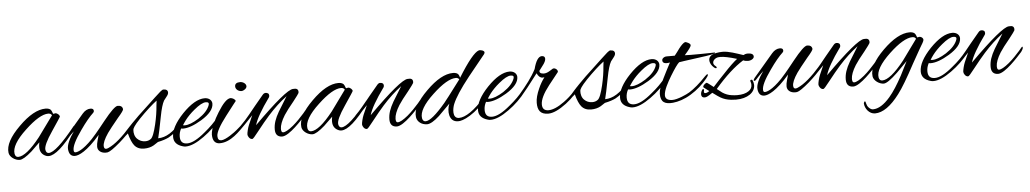

<svg xmlns="http://www.w3.org/2000/svg" viewBox="-47 -820 7299 1360"><g transform="rotate(-5 3602.5 -140.0)"><path d="M468 -175C474 -183 477 -190 477 -195C477 -200 475 -202 472 -202C470 -202 468 -201 466 -198C374 -83 311 -26 276 -26C264 -26 257 -34 254 -49C250 -72 270 -115 313 -178C356 -242 378 -275 377 -277C376 -286 362 -302 346 -302C341 -302 337 -299 332 -299C329 -299 325 -321 316 -330C308 -337 296 -341 280 -341C224 -341 160 -306 89 -235C18 -165 -15 -104 -8 -52C-4 -21 35 5 67 5C85 5 114 -12 154 -47L216 -107C213 -94 212 -83 212 -73C212 -40 227 -18 256 -7C261 -5 267 -4 273 -4C318 -4 383 -61 468 -175ZM322 -290 216 -144C149 -59 96 -17 58 -17C45 -17 37 -25 34 -41C27 -84 59 -139 131 -206C200 -271 255 -304 296 -304C309 -304 317 -299 322 -290Z M875 -150C881 -157 882 -162 882 -165C882 -169 880 -171 876 -171C872 -171 868 -169 864 -164C802 -93 747 -45 699 -24C692 -21 687 -20 683 -20C674 -20 669 -26 668 -38C666 -59 679 -90 707 -131C721 -151 747 -184 785 -230C814 -263 828 -283 827 -289C825 -307 813 -316 791 -316C775 -316 741 -284 689 -219C630 -144 595 -105 587 -97C516 -23 478 -14 465 -14C458 -14 454 -18 453 -27C450 -55 473 -102 520 -168C557 -221 589 -259 614 -282C618 -286 620 -290 620 -295C620 -307 612 -313 597 -313C577 -313 557 -303 540 -283L402 -121C396 -113 393 -108 393 -104C393 -101 394 -99 397 -99C401 -99 405 -101 407 -103C437 -137 466 -163 466 -163C431 -114 411 -69 414 -40C417 -6 432 11 459 11C486 11 545 -13 639 -123C636 -110 632 -97 628 -84C623 -67 621 -52 621 -40C621 -11 647 7 678 7C683 7 687 7 692 6C707 3 737 -17 781 -55C823 -92 845 -115 875 -150Z M1239 -156C1243 -161 1248 -168 1248 -175C1248 -178 1247 -180 1242 -180C1236 -180 1231 -173 1228 -170C1165 -94 1113 -63 1057 -62C1063 -84 1074 -135 1089 -214C1099 -267 1110 -304 1122 -325C1123 -326 1129 -335 1142 -351C1151 -362 1155 -371 1155 -379C1155 -395 1144 -403 1123 -403C1114 -403 1094 -385 1059 -352L933 -234C854 -157 821 -116 821 -116C818 -113 816 -109 816 -105C816 -92 826 -95 846 -115C857 -73 870 -44 883 -28C899 -8 922 2 952 2C979 2 1002 -4 1021 -15L1053 -36C1087 -43 1113 -52 1131 -61C1165 -79 1201 -111 1239 -156ZM1069 -329 1065 -295C1062 -253 1055 -209 1044 -162C1031 -107 1017 -68 1002 -60C991 -52 978 -49 964 -49C943 -49 923 -57 908 -72C891 -88 885 -114 887 -137C888 -147 897 -166 942 -213C987 -260 1038 -306 1069 -329Z M1506 -168C1511 -175 1514 -180 1514 -185C1514 -189 1512 -191 1508 -191C1503 -191 1498 -187 1492 -179C1463 -142 1429 -108 1388 -75C1335 -30 1292 -8 1259 -8C1226 -8 1210 -25 1210 -60C1210 -80 1215 -99 1225 -117C1228 -116 1233 -115 1239 -115C1274 -115 1319 -131 1372 -163C1431 -199 1461 -236 1461 -273C1461 -297 1440 -316 1409 -316C1362 -316 1309 -285 1250 -224C1192 -163 1163 -109 1163 -62C1163 -26 1184 -2 1227 10C1233 12 1240 13 1247 13C1282 13 1326 -6 1377 -43C1426 -78 1469 -119 1506 -168ZM1434 -266C1423 -234 1396 -204 1352 -175C1312 -150 1279 -137 1253 -137C1248 -137 1243 -138 1240 -139C1248 -152 1256 -163 1264 -174C1281 -196 1303 -219 1331 -242C1367 -272 1395 -287 1415 -287C1432 -287 1439 -280 1434 -266Z M1712 -375C1712 -394 1689 -408 1670 -408C1645 -408 1632 -399 1632 -380C1632 -361 1651 -344 1674 -344C1690 -344 1712 -359 1712 -375ZM1679 -108C1705 -135 1722 -156 1722 -163C1722 -167 1721 -169 1718 -169C1715 -169 1704 -163 1691 -146C1671 -121 1650 -101 1614 -71C1600 -59 1534 -9 1501 -9C1486 -9 1476 -18 1476 -41C1476 -68 1501 -114 1551 -179C1602 -245 1627 -278 1627 -277C1627 -289 1604 -301 1592 -301C1567 -300 1537 -269 1500 -209C1466 -154 1446 -108 1440 -73C1439 -67 1438 -61 1438 -55C1438 -6 1460 11 1489 11C1568 11 1630 -59 1679 -108Z M1821 -304C1784 -260 1731 -196 1714 -174C1691 -145 1670 -123 1650 -103C1643 -96 1642 -91 1642 -89C1642 -84 1644 -82 1647 -82C1655 -82 1672 -101 1675 -104L1735 -167C1725 -145 1715 -123 1706 -101C1697 -80 1689 -45 1689 -34C1689 -27 1692 -20 1697 -13C1703 -4 1711 1 1721 1C1726 1 1740 -15 1764 -46C1800 -92 1830 -128 1854 -155C1898 -204 1943 -246 1989 -280L1925 -176C1898 -129 1885 -92 1885 -52C1885 -21 1898 2 1934 2C1984 2 2080 -105 2110 -139C2116 -146 2124 -162 2124 -167C2124 -172 2123 -175 2120 -175C2117 -175 2101 -153 2096 -148C2072 -121 2046 -93 2015 -67C1982 -40 1958 -27 1943 -27C1929 -27 1929 -45 1929 -54C1929 -76 1941 -110 1965 -148C1980 -171 2003 -202 2034 -239C2059 -271 2073 -290 2075 -295C2076 -298 2076 -300 2076 -303C2076 -322 2064 -330 2039 -327C2006 -327 1911 -249 1756 -94C1768 -137 1804 -200 1864 -283C1866 -287 1867 -291 1867 -295C1867 -309 1858 -316 1840 -316C1837 -316 1828 -313 1821 -304Z M2550 -175C2556 -183 2559 -190 2559 -195C2559 -200 2557 -202 2554 -202C2552 -202 2550 -201 2548 -198C2456 -83 2393 -26 2358 -26C2346 -26 2339 -34 2336 -49C2332 -72 2352 -115 2395 -178C2438 -242 2460 -275 2459 -277C2458 -286 2444 -302 2428 -302C2423 -302 2419 -299 2414 -299C2411 -299 2407 -321 2398 -330C2390 -337 2378 -341 2362 -341C2306 -341 2242 -306 2171 -235C2100 -165 2067 -104 2074 -52C2078 -21 2117 5 2149 5C2167 5 2196 -12 2236 -47L2298 -107C2295 -94 2294 -83 2294 -73C2294 -40 2309 -18 2338 -7C2343 -5 2349 -4 2355 -4C2400 -4 2465 -61 2550 -175ZM2404 -290 2298 -144C2231 -59 2178 -17 2140 -17C2127 -17 2119 -25 2116 -41C2109 -84 2141 -139 2213 -206C2282 -271 2337 -304 2378 -304C2391 -304 2399 -299 2404 -290Z M2636 -304C2599 -260 2546 -196 2529 -174C2506 -145 2485 -123 2465 -103C2458 -96 2457 -91 2457 -89C2457 -84 2459 -82 2462 -82C2470 -82 2487 -101 2490 -104L2550 -167C2540 -145 2530 -123 2521 -101C2512 -80 2504 -45 2504 -34C2504 -27 2507 -20 2512 -13C2518 -4 2526 1 2536 1C2541 1 2555 -15 2579 -46C2615 -92 2645 -128 2669 -155C2713 -204 2758 -246 2804 -280L2740 -176C2713 -129 2700 -92 2700 -52C2700 -21 2713 2 2749 2C2799 2 2895 -105 2925 -139C2931 -146 2939 -162 2939 -167C2939 -172 2938 -175 2935 -175C2932 -175 2916 -153 2911 -148C2887 -121 2861 -93 2830 -67C2797 -40 2773 -27 2758 -27C2744 -27 2744 -45 2744 -54C2744 -76 2756 -110 2780 -148C2795 -171 2818 -202 2849 -239C2874 -271 2888 -290 2890 -295C2891 -298 2891 -300 2891 -303C2891 -322 2879 -330 2854 -327C2821 -327 2726 -249 2571 -94C2583 -137 2619 -200 2679 -283C2681 -287 2682 -291 2682 -295C2682 -309 2673 -316 2655 -316C2652 -316 2643 -313 2636 -304Z M3408 -454C3411 -459 3413 -463 3413 -467C3413 -480 3385 -488 3373 -484C3344 -475 3294 -415 3225 -303C3221 -316 3218 -323 3216 -326C3209 -336 3196 -341 3177 -341C3121 -341 3057 -306 2986 -235C2915 -165 2882 -104 2889 -52C2893 -20 2924 5 2964 5C2985 5 3015 -12 3052 -46L3133 -127C3112 -77 3117 3 3184 3C3189 3 3193 3 3198 2C3221 -2 3256 -16 3302 -51C3345 -84 3379 -123 3404 -153C3408 -158 3410 -161 3410 -164C3410 -167 3407 -169 3401 -168C3396 -167 3391 -162 3386 -157C3301 -59 3237 -20 3193 -20C3142 -20 3155 -92 3167 -121C3184 -163 3223 -224 3289 -307C3328 -356 3368 -405 3408 -454ZM3218 -292C3144 -193 3105 -143 3098 -135C3031 -56 2984 -17 2955 -17C2942 -17 2934 -25 2931 -41C2924 -84 2956 -139 3028 -206C3097 -271 3153 -304 3194 -304C3205 -304 3213 -300 3218 -292Z M3674 -168C3679 -175 3682 -180 3682 -185C3682 -189 3680 -191 3676 -191C3671 -191 3666 -187 3660 -179C3631 -142 3597 -108 3556 -75C3503 -30 3460 -8 3427 -8C3394 -8 3378 -25 3378 -60C3378 -80 3383 -99 3393 -117C3396 -116 3401 -115 3407 -115C3442 -115 3487 -131 3540 -163C3599 -199 3629 -236 3629 -273C3629 -297 3608 -316 3577 -316C3530 -316 3477 -285 3418 -224C3360 -163 3331 -109 3331 -62C3331 -26 3352 -2 3395 10C3401 12 3408 13 3415 13C3450 13 3494 -6 3545 -43C3594 -78 3637 -119 3674 -168ZM3602 -266C3591 -234 3564 -204 3520 -175C3480 -150 3447 -137 3421 -137C3416 -137 3411 -138 3408 -139C3416 -152 3424 -163 3432 -174C3449 -196 3471 -219 3499 -242C3535 -272 3563 -287 3583 -287C3600 -287 3607 -280 3602 -266Z M4047 -144C4054 -152 4056 -159 4056 -162C4056 -167 4053 -169 4049 -169C4046 -169 4042 -164 4039 -161L4015 -133C3994 -110 3971 -89 3942 -68C3897 -35 3859 -19 3829 -19C3800 -19 3785 -34 3785 -64C3785 -97 3806 -141 3849 -196L3918 -283C3922 -294 3907 -311 3891 -311C3889 -311 3887 -311 3885 -310L3859 -294C3844 -285 3831 -281 3819 -281C3798 -281 3788 -288 3788 -302C3788 -303 3796 -313 3812 -334C3829 -355 3837 -372 3837 -384C3837 -398 3829 -405 3814 -405C3791 -405 3771 -376 3756 -318C3728 -263 3684 -206 3633 -147C3628 -141 3624 -136 3621 -131C3618 -126 3616 -122 3616 -118C3616 -115 3617 -114 3621 -114C3628 -114 3652 -140 3693 -191L3767 -287C3778 -264 3791 -253 3807 -253C3811 -253 3815 -253 3820 -254C3804 -233 3789 -208 3776 -178C3759 -140 3750 -107 3750 -78C3750 -27 3768 5 3825 5C3860 5 3903 -15 3955 -54C3981 -74 3999 -91 4015 -108Z M4417 -156C4421 -161 4426 -168 4426 -175C4426 -178 4425 -180 4420 -180C4414 -180 4409 -173 4406 -170C4343 -94 4291 -63 4235 -62C4241 -84 4252 -135 4267 -214C4277 -267 4288 -304 4300 -325C4301 -326 4307 -335 4320 -351C4329 -362 4333 -371 4333 -379C4333 -395 4322 -403 4301 -403C4292 -403 4272 -385 4237 -352L4111 -234C4032 -157 3999 -116 3999 -116C3996 -113 3994 -109 3994 -105C3994 -92 4004 -95 4024 -115C4035 -73 4048 -44 4061 -28C4077 -8 4100 2 4130 2C4157 2 4180 -4 4199 -15L4231 -36C4265 -43 4291 -52 4309 -61C4343 -79 4379 -111 4417 -156ZM4247 -329 4243 -295C4240 -253 4233 -209 4222 -162C4209 -107 4195 -68 4180 -60C4169 -52 4156 -49 4142 -49C4121 -49 4101 -57 4086 -72C4069 -88 4063 -114 4065 -137C4066 -147 4075 -166 4120 -213C4165 -260 4216 -306 4247 -329Z M4684 -168C4689 -175 4692 -180 4692 -185C4692 -189 4690 -191 4686 -191C4681 -191 4676 -187 4670 -179C4641 -142 4607 -108 4566 -75C4513 -30 4470 -8 4437 -8C4404 -8 4388 -25 4388 -60C4388 -80 4393 -99 4403 -117C4406 -116 4411 -115 4417 -115C4452 -115 4497 -131 4550 -163C4609 -199 4639 -236 4639 -273C4639 -297 4618 -316 4587 -316C4540 -316 4487 -285 4428 -224C4370 -163 4341 -109 4341 -62C4341 -26 4362 -2 4405 10C4411 12 4418 13 4425 13C4460 13 4504 -6 4555 -43C4604 -78 4647 -119 4684 -168ZM4612 -266C4601 -234 4574 -204 4530 -175C4490 -150 4457 -137 4431 -137C4426 -137 4421 -138 4418 -139C4426 -152 4434 -163 4442 -174C4459 -196 4481 -219 4509 -242C4545 -272 4573 -287 4593 -287C4610 -287 4617 -280 4612 -266Z M5036 -324C5026 -323 4994 -323 4939 -322C4879 -321 4841 -322 4824 -323C4856 -359 4872 -381 4872 -390C4872 -396 4867 -402 4856 -408C4845 -414 4838 -416 4833 -415C4822 -411 4808 -398 4790 -375C4778 -358 4766 -342 4753 -326H4695C4689 -325 4686 -325 4686 -325C4682 -324 4677 -322 4673 -319C4666 -314 4662 -308 4662 -301C4662 -281 4680 -274 4715 -281C4696 -246 4678 -210 4660 -174C4636 -127 4624 -90 4624 -65C4624 -4 4657 10 4712 5C4750 1 4794 -12 4841 -41C4889 -70 4928 -106 4960 -145C4970 -157 4975 -166 4975 -171C4975 -174 4974 -175 4972 -175C4968 -175 4962 -170 4953 -161C4911 -116 4867 -79 4833 -58C4812 -45 4746 -15 4710 -15C4674 -15 4659 -30 4659 -52C4659 -88 4688 -140 4714 -184C4745 -235 4767 -266 4780 -277C4784 -278 4831 -285 4921 -297C5000 -307 5039 -315 5039 -321C5039 -322 5038 -323 5036 -324Z M5310 -271C5310 -288 5296 -296 5268 -296C5257 -296 5247 -293 5238 -288C5189 -304 5136 -324 5093 -324C5077 -324 5061 -322 5045 -319C5011 -312 4994 -296 4994 -273C4994 -260 4999 -246 5010 -232C5021 -219 5030 -212 5037 -212C5040 -212 5042 -214 5042 -218C5042 -221 5039 -224 5034 -228C5025 -235 5020 -243 5020 -252C5020 -269 5038 -285 5058 -288C5063 -289 5069 -289 5074 -289C5099 -289 5138 -281 5191 -265C5167 -247 5134 -215 5092 -170C5064 -141 5036 -111 5009 -81C4980 -104 4964 -115 4963 -115C4952 -115 4935 -98 4935 -89C4935 -87 4936 -85 4937 -84L4975 -55C4964 -47 4954 -43 4946 -43C4938 -43 4935 -48 4937 -58C4940 -68 4938 -73 4933 -73C4924 -73 4915 -49 4915 -38C4915 -21 4923 -13 4938 -13C4943 -13 4949 -14 4956 -17C4965 -21 4978 -29 4995 -41C5023 -20 5041 -8 5050 -3C5071 9 5095 17 5124 20C5136 21 5148 22 5159 22C5240 22 5295 -17 5295 -70C5295 -81 5292 -93 5287 -104C5286 -107 5283 -109 5280 -109C5271 -109 5268 -104 5272 -95C5275 -88 5276 -80 5276 -73C5276 -55 5268 -40 5251 -29C5232 -16 5205 -9 5170 -9C5158 -9 5145 -10 5131 -12C5108 -15 5086 -23 5065 -37L5029 -65C5102 -150 5170 -212 5233 -251C5244 -246 5256 -244 5267 -244C5291 -244 5310 -258 5310 -271Z M5777 -150C5783 -157 5784 -162 5784 -165C5784 -169 5782 -171 5778 -171C5774 -171 5770 -169 5766 -164C5704 -93 5649 -45 5601 -24C5594 -21 5589 -20 5585 -20C5576 -20 5571 -26 5570 -38C5568 -59 5581 -90 5609 -131C5623 -151 5649 -184 5687 -230C5716 -263 5730 -283 5729 -289C5727 -307 5715 -316 5693 -316C5677 -316 5643 -284 5591 -219C5532 -144 5497 -105 5489 -97C5418 -23 5380 -14 5367 -14C5360 -14 5356 -18 5355 -27C5352 -55 5375 -102 5422 -168C5459 -221 5491 -259 5516 -282C5520 -286 5522 -290 5522 -295C5522 -307 5514 -313 5499 -313C5479 -313 5459 -303 5442 -283L5304 -121C5298 -113 5295 -108 5295 -104C5295 -101 5296 -99 5299 -99C5303 -99 5307 -101 5309 -103C5339 -137 5368 -163 5368 -163C5333 -114 5313 -69 5316 -40C5319 -6 5334 11 5361 11C5388 11 5447 -13 5541 -123C5538 -110 5534 -97 5530 -84C5525 -67 5523 -52 5523 -40C5523 -11 5549 7 5580 7C5585 7 5589 7 5594 6C5609 3 5639 -17 5683 -55C5725 -92 5747 -115 5777 -150Z M5881 -304C5844 -260 5791 -196 5774 -174C5751 -145 5730 -123 5710 -103C5703 -96 5702 -91 5702 -89C5702 -84 5704 -82 5707 -82C5715 -82 5732 -101 5735 -104L5795 -167C5785 -145 5775 -123 5766 -101C5757 -80 5749 -45 5749 -34C5749 -27 5752 -20 5757 -13C5763 -4 5771 1 5781 1C5786 1 5800 -15 5824 -46C5860 -92 5890 -128 5914 -155C5958 -204 6003 -246 6049 -280L5985 -176C5958 -129 5945 -92 5945 -52C5945 -21 5958 2 5994 2C6044 2 6140 -105 6170 -139C6176 -146 6184 -162 6184 -167C6184 -172 6183 -175 6180 -175C6177 -175 6161 -153 6156 -148C6132 -121 6106 -93 6075 -67C6042 -40 6018 -27 6003 -27C5989 -27 5989 -45 5989 -54C5989 -76 6001 -110 6025 -148C6040 -171 6063 -202 6094 -239C6119 -271 6133 -290 6135 -295C6136 -298 6136 -300 6136 -303C6136 -322 6124 -330 6099 -327C6066 -327 5971 -249 5816 -94C5828 -137 5864 -200 5924 -283C5926 -287 5927 -291 5927 -295C5927 -309 5918 -316 5900 -316C5897 -316 5888 -313 5881 -304Z M6517 -281C6521 -293 6507 -308 6490 -308C6485 -308 6481 -305 6476 -305C6473 -305 6469 -327 6460 -335C6452 -342 6440 -346 6424 -346C6368 -346 6304 -311 6233 -241C6162 -171 6129 -110 6136 -58C6140 -27 6179 0 6211 0C6230 0 6263 -23 6311 -69L6386 -145L6336 -46C6303 15 6272 64 6241 100C6198 150 6157 175 6119 175C6110 175 6100 170 6090 160C6070 140 6075 114 6067 114C6063 114 6060 118 6058 126C6059 165 6091 205 6131 205C6187 205 6245 164 6306 83C6336 44 6377 -25 6430 -124C6443 -148 6462 -182 6488 -227C6506 -256 6516 -274 6517 -281ZM6466 -296 6360 -150C6293 -65 6240 -23 6202 -23C6189 -23 6181 -31 6178 -47C6171 -89 6203 -144 6275 -212C6344 -277 6400 -310 6441 -310C6454 -310 6462 -305 6466 -296Z M6822 -168C6827 -175 6830 -180 6830 -185C6830 -189 6828 -191 6824 -191C6819 -191 6814 -187 6808 -179C6779 -142 6745 -108 6704 -75C6651 -30 6608 -8 6575 -8C6542 -8 6526 -25 6526 -60C6526 -80 6531 -99 6541 -117C6544 -116 6549 -115 6555 -115C6590 -115 6635 -131 6688 -163C6747 -199 6777 -236 6777 -273C6777 -297 6756 -316 6725 -316C6678 -316 6625 -285 6566 -224C6508 -163 6479 -109 6479 -62C6479 -26 6500 -2 6543 10C6549 12 6556 13 6563 13C6598 13 6642 -6 6693 -43C6742 -78 6785 -119 6822 -168ZM6750 -266C6739 -234 6712 -204 6668 -175C6628 -150 6595 -137 6569 -137C6564 -137 6559 -138 6556 -139C6564 -152 6572 -163 6580 -174C6597 -196 6619 -219 6647 -242C6683 -272 6711 -287 6731 -287C6748 -287 6755 -280 6750 -266Z M6911 -304C6874 -260 6821 -196 6804 -174C6781 -145 6760 -123 6740 -103C6733 -96 6732 -91 6732 -89C6732 -84 6734 -82 6737 -82C6745 -82 6762 -101 6765 -104L6825 -167C6815 -145 6805 -123 6796 -101C6787 -80 6779 -45 6779 -34C6779 -27 6782 -20 6787 -13C6793 -4 6801 1 6811 1C6816 1 6830 -15 6854 -46C6890 -92 6920 -128 6944 -155C6988 -204 7033 -246 7079 -280L7015 -176C6988 -129 6975 -92 6975 -52C6975 -21 6988 2 7024 2C7074 2 7170 -105 7200 -139C7206 -146 7214 -162 7214 -167C7214 -172 7213 -175 7210 -175C7207 -175 7191 -153 7186 -148C7162 -121 7136 -93 7105 -67C7072 -40 7048 -27 7033 -27C7019 -27 7019 -45 7019 -54C7019 -76 7031 -110 7055 -148C7070 -171 7093 -202 7124 -239C7149 -271 7163 -290 7165 -295C7166 -298 7166 -300 7166 -303C7166 -322 7154 -330 7129 -327C7096 -327 7001 -249 6846 -94C6858 -137 6894 -200 6954 -283C6956 -287 6957 -291 6957 -295C6957 -309 6948 -316 6930 -316C6927 -316 6918 -313 6911 -304Z"/></g></svg>

Font: AlexBrush
Style: Regular
Weight: 400
Designer: Robert E. Leuschke
Foundry: Robert E. Leuschke
Version: Version 1.001